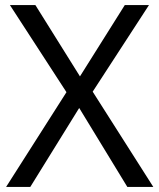

<svg xmlns="http://www.w3.org/2000/svg" viewBox="-20 -734 626 754"><path d="M582 0 344 -374 565 -714H470L294 -434L119 -714H19L241 -372L4 0H99L291 -310L480 0Z"/></svg>

Font: Noto Sans Psalter Pahlavi
Style: Regular
Weight: 400
Designer: Monotype Design Team
Foundry: Monotype Imaging Inc.
Version: Version 2.002